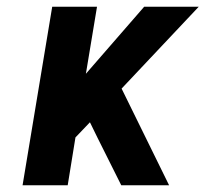

<svg xmlns="http://www.w3.org/2000/svg" viewBox="-20 -550 640 570"><path d="M47 0 135 -530H268L235 -331L408 -530H570L341 -287L482 0H340L269 -142L247 -187L204 -142L181 0Z"/></svg>

Font: Iosevka Slab XBdEx
Style: Italic
Weight: 800
Width: 7
Italic angle: -9°
Monospace: yes
Designer: Belleve Invis
Foundry: Belleve Invis
Version: Version 11.1.1; ttfautohint (v1.8.3)